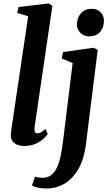

<svg xmlns="http://www.w3.org/2000/svg" viewBox="-20 -837 630 1114"><path d="M180.5 -98.5Q178.5 -81.5 182.8 -72.2Q187 -63 197.5 -63Q205.5 -63 215.8 -68Q226 -73 244.5 -88.5L257 -59Q250 -49.5 233 -33Q216 -16.5 187.8 -3.2Q159.5 10 119.5 10Q100.5 10 82.8 3.8Q65 -2.5 53.8 -16.8Q42.5 -31 43 -54.5Q43 -59.5 43.8 -66.5Q44.5 -73.5 45.2 -80.8Q46 -88 47 -93L143.5 -743L79.5 -762L88 -796.5L261.5 -817L284 -804ZM478 4.5Q467.5 86 435.5 142.2Q403.5 198.5 355.8 227.5Q308 256.5 250.5 256.5Q223.5 256.5 199.8 251.8Q176 247 165.5 238.5L183.5 188Q190.5 190.5 203.5 192.5Q216.5 194.5 227 194.5Q257.5 194.5 278.2 178Q299 161.5 312 131.8Q325 102 333 62.2Q341 22.5 346.5 -24L401.5 -471L338 -498L346 -535L522.5 -560L547 -547.5ZM496 -626Q466 -626 445.5 -647.8Q425 -669.5 426 -699Q428 -735.5 450.5 -760.8Q473 -786 511.5 -786Q545.5 -786 564.5 -764.8Q583.5 -743.5 583 -716Q583 -678 561 -652Q539 -626 496 -626Z"/></svg>

Font: Merriweather 36pt
Style: Bold Italic
Weight: 700
Italic angle: -7.8°
Version: Version 2.101